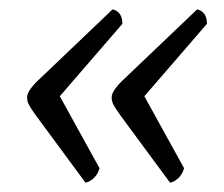

<svg xmlns="http://www.w3.org/2000/svg" viewBox="-20 -473 479 411"><path d="M163 -82 56 -227Q46 -241 42 -248.5Q38 -256 38 -265Q38 -280 69 -308L221 -453Q242 -448 242 -422L108 -267L193 -113Q190 -101 181.5 -92.5Q173 -84 163 -82ZM344 -82 237 -227Q227 -241 223 -248.5Q219 -256 219 -265Q219 -280 250 -308L402 -453Q423 -448 423 -422L289 -267L374 -113Q371 -101 362.5 -92.5Q354 -84 344 -82Z"/></svg>

Font: Petrona Medium
Style: Italic
Weight: 500
Italic angle: -9°
Designer: Ringo R. Seeber
Foundry: Ringo R. Seeber
Version: Version 2.001; ttfautohint (v1.8.3)